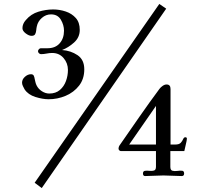

<svg xmlns="http://www.w3.org/2000/svg" viewBox="-20 -836 1040 975"><path d="M772 -102V-298L636 -102ZM408 -484Q408 -435 381.5 -401Q355 -367 313.5 -349.5Q272 -332 227 -332Q197 -332 160 -343.5Q123 -355 105 -382Q101 -389 96.5 -398.5Q92 -408 92 -416Q92 -433 106.5 -446Q121 -459 137 -459Q148 -459 151.5 -451.5Q155 -444 156 -436Q158 -427 160 -418.5Q162 -410 166 -402Q175 -384 193 -372.5Q211 -361 230 -361Q263 -361 284 -379Q305 -397 315 -424.5Q325 -452 325 -481Q325 -515 303 -541Q281 -567 245 -567Q231 -567 216.5 -564Q202 -561 188 -561Q183 -561 178 -565.5Q173 -570 173 -576Q173 -581 177.5 -586Q182 -591 187 -591H221Q261 -591 283 -616Q305 -641 305 -680Q305 -709 289 -736Q273 -763 239 -763Q213 -763 192.5 -745Q172 -727 167 -702Q165 -694 164 -682.5Q163 -671 158.5 -662.5Q154 -654 140 -654Q127 -654 110.5 -666.5Q94 -679 94 -693Q94 -715 111 -734Q137 -765 175 -776.5Q213 -788 250 -788Q283 -788 314 -777.5Q345 -767 365 -744.5Q385 -722 385 -684Q385 -646 356 -620Q327 -594 295 -582Q339 -579 373.5 -556Q408 -533 408 -484ZM824 -792 192 119 156 92 789 -816ZM929 -132Q929 -124 923.5 -102Q918 -80 916 -69H845V11Q845 28 855.5 31Q866 34 880 32Q894 30 904.5 31Q915 32 915 45Q915 58 903 58Q880 58 856.5 56.5Q833 55 810 55Q787 55 763.5 56.5Q740 58 717 58Q706 58 706 45Q706 33 716 31.5Q726 30 739 31.5Q752 33 762 30Q772 27 772 11V-69H593Q589 -69 585.5 -73Q582 -77 582 -80Q582 -91 588 -99Q638 -171 688 -243Q738 -315 790 -385Q796 -393 806 -400Q816 -407 826 -407Q846 -407 846 -384V-102H869Q890 -102 898 -111Q906 -120 910 -129.5Q914 -139 921 -139Q929 -139 929 -132Z"/></svg>

Font: Kaisei Decol
Style: Bold
Weight: 700
Designer: Font-Kai, 金井和夫
Foundry: KAZUO KANAI
Version: Version 5.003